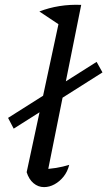

<svg xmlns="http://www.w3.org/2000/svg" viewBox="-20 -758 439 785"><path d="M228 -653 141 -711Q179 -726 222.5 -733Q266 -740 312 -738ZM169 -26 151 -66Q182 -67 209.5 -71.5Q237 -76 263 -84Q256 -56 240 -36Q224 -16 203 -4.5Q182 7 160 7Q136 7 117 -9Q98 -25 89 -54L231 -715L312 -738ZM36 -232 13 -276 375 -505 399 -462Z"/></svg>

Font: Piazzolla Thin Medium
Style: Italic
Weight: 500
Italic angle: -11.3°
Version: Version 2.005